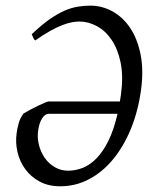

<svg xmlns="http://www.w3.org/2000/svg" viewBox="-20 -650 564 685"><path d="M223.1 -41Q250 -41 276.1 -51.5Q302.2 -62 325.4 -86.2Q348.6 -110.4 367.4 -148.9Q386.2 -187.5 399.4 -244.1H153.8Q141.1 -244.1 130.6 -228.3Q120.1 -212.4 116.2 -185.1Q112.3 -158.7 118.9 -132.8Q125.5 -106.9 139.9 -86.4Q154.3 -65.9 175.8 -53.5Q197.3 -41 223.1 -41ZM483.4 -331.1Q473.1 -253.9 447 -190.4Q420.9 -127 383.1 -81.3Q345.2 -35.6 297.4 -10.5Q249.5 14.6 195.3 14.6Q152.3 14.6 121.1 -2.4Q89.8 -19.5 70.1 -46.6Q50.3 -73.7 42.5 -107.2Q34.7 -140.6 39.1 -172.9Q41 -189.9 46.6 -210Q52.2 -230 64 -245.1Q75.2 -252 89.6 -259.5Q104 -267.1 117.2 -273.4Q130.4 -279.8 140.6 -283.9Q150.9 -288.1 153.8 -288.1H407.7L411.6 -313Q420.4 -377.9 410.4 -426.5Q400.4 -475.1 378.2 -507.8Q356 -540.5 325.4 -556.9Q294.9 -573.2 263.7 -573.2Q252 -573.2 236.8 -570.6Q221.7 -567.9 202.1 -560.3Q182.6 -552.7 158.9 -539.6Q135.3 -526.4 106 -505.9Q103.5 -506.8 101.6 -510Q99.6 -513.2 98.1 -516.6Q96.7 -520 95.2 -523.2Q93.8 -526.4 93.3 -527.8Q127.4 -560.5 156 -580.6Q184.6 -600.6 209.7 -611.6Q234.9 -622.6 257.6 -626.2Q280.3 -629.9 302.2 -629.9Q343.3 -629.9 380.4 -609.9Q417.5 -589.8 443.6 -551.5Q469.7 -513.2 481.2 -457.5Q492.7 -401.9 483.4 -331.1Z"/></svg>

Font: Gentium Plus Afr
Style: Italic
Weight: 400
Italic angle: -8°
Designer: J. Victor Gaultney, Annie Olsen, Iska Routamaa, Becca Hirsbrunner
Foundry: SIL International
Version: Version 5.000